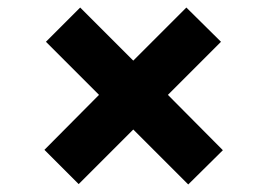

<svg xmlns="http://www.w3.org/2000/svg" viewBox="-20 -613 710 510"><path d="M98 -215 189 -124 334 -269 480 -123 572 -214 426 -361 567 -502 475 -593 334 -452 193 -593 102 -502 243 -361Z"/></svg>

Font: Poppins SemiBold
Style: Regular
Weight: 600
Designer: Ninad Kale (Devanagari), Jonny Pinhorn (Latin)
Foundry: Indian Type Foundry
Version: 4.004